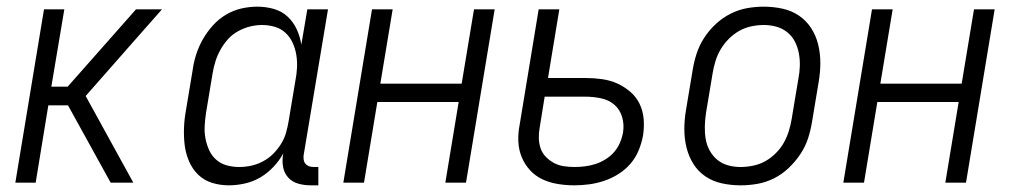

<svg xmlns="http://www.w3.org/2000/svg" viewBox="-20 -548 3040 576"><path d="M26 0 112 -520H173L134 -288H183L388 -520H466L413 -460L237 -260L380 0H312L184 -232H125L87 0Z M667 8Q640 8 616 0.5Q592 -7 574.5 -24Q557 -41 547 -64.5Q537 -88 534 -113Q531 -138 532 -164.5Q533 -191 538 -218L558 -338Q561 -361 568.5 -384.5Q576 -408 588.5 -430Q601 -452 618.5 -471.5Q636 -491 658 -504Q680 -517 704 -522.5Q728 -528 752 -528Q778 -528 802 -521Q826 -514 843 -498Q860 -482 870 -460.5Q880 -439 884 -414L902 -520H964L891 -83Q890 -76 891 -69Q892 -62 896 -57Q900 -52 906.5 -49.5Q913 -47 921 -47H935V8H912Q893 8 875 3Q857 -2 845 -15Q833 -28 829.5 -46Q826 -64 829 -83L830 -88Q818 -66 800 -47Q782 -28 760.5 -15.5Q739 -3 714.5 2.5Q690 8 667 8ZM698 -47Q716 -47 734 -51Q752 -55 769 -64Q786 -73 799.5 -86.5Q813 -100 823 -116Q833 -132 838 -149.5Q843 -167 846 -185L866 -305Q870 -325 871 -344.5Q872 -364 869 -383Q866 -402 858 -419.5Q850 -437 836.5 -449.5Q823 -462 804.5 -467.5Q786 -473 766 -473Q748 -473 730 -468.5Q712 -464 694.5 -454.5Q677 -445 664 -430.5Q651 -416 641.5 -399Q632 -382 626.5 -364.5Q621 -347 618 -329L598 -209Q595 -189 594 -169.5Q593 -150 596.5 -132Q600 -114 607.5 -97.5Q615 -81 628.5 -69Q642 -57 660 -52Q678 -47 698 -47Z M1010 0 1096 -520H1158L1121 -297H1365L1402 -520H1464L1378 0H1316L1356 -242H1112L1072 0Z M1703 8Q1678 8 1653.5 4Q1629 0 1607.5 -10Q1586 -20 1570 -37.5Q1554 -55 1545 -77Q1536 -99 1535 -124Q1534 -149 1539 -174L1596 -520H1658L1624 -314H1737Q1762 -314 1786.5 -310.5Q1811 -307 1832 -297.5Q1853 -288 1871 -272.5Q1889 -257 1899 -236Q1909 -215 1911 -190.5Q1913 -166 1909 -141Q1905 -119 1896 -97Q1887 -75 1871.5 -57Q1856 -39 1835.5 -26Q1815 -13 1792.5 -5.5Q1770 2 1747.5 5Q1725 8 1703 8ZM1703 -47Q1719 -47 1735 -49Q1751 -51 1766.5 -56Q1782 -61 1796.5 -70Q1811 -79 1822 -91.5Q1833 -104 1839.5 -119Q1846 -134 1849 -150Q1853 -174 1846.5 -196.5Q1840 -219 1823.5 -233.5Q1807 -248 1783.5 -253Q1760 -258 1736 -258H1614L1599 -165Q1596 -149 1596.5 -133Q1597 -117 1602 -102.5Q1607 -88 1618 -77Q1629 -66 1642 -59Q1655 -52 1671 -49.5Q1687 -47 1703 -47Z M2202 8Q2173 8 2145.5 2Q2118 -4 2096 -19Q2074 -34 2060 -56.5Q2046 -79 2039.5 -105.5Q2033 -132 2033 -160.5Q2033 -189 2038 -218L2058 -338Q2062 -363 2070 -387.5Q2078 -412 2092.5 -434.5Q2107 -457 2127.5 -476Q2148 -495 2172 -507Q2196 -519 2221 -523.5Q2246 -528 2271 -528Q2300 -528 2327.5 -522Q2355 -516 2377 -501Q2399 -486 2413.5 -463.5Q2428 -441 2434.5 -414.5Q2441 -388 2441 -359.5Q2441 -331 2436 -302L2416 -182Q2412 -157 2404 -132.5Q2396 -108 2381 -85.5Q2366 -63 2346 -44Q2326 -25 2302 -13Q2278 -1 2252.5 3.5Q2227 8 2202 8ZM2202 -47Q2220 -47 2239.5 -51Q2259 -55 2276 -64.5Q2293 -74 2307.5 -88.5Q2322 -103 2331.5 -120Q2341 -137 2346.5 -155Q2352 -173 2355 -191L2375 -311Q2379 -331 2379.5 -350.5Q2380 -370 2376.5 -388.5Q2373 -407 2364.5 -423.5Q2356 -440 2341.5 -451.5Q2327 -463 2309 -468Q2291 -473 2271 -473Q2253 -473 2234 -469Q2215 -465 2198 -455.5Q2181 -446 2166.5 -431.5Q2152 -417 2142 -400Q2132 -383 2126.5 -365Q2121 -347 2118 -329L2098 -209Q2095 -189 2094.5 -169.5Q2094 -150 2097 -131.5Q2100 -113 2109 -96.5Q2118 -80 2132 -68.5Q2146 -57 2164 -52Q2182 -47 2202 -47Z M2510 0 2596 -520H2658L2621 -297H2865L2902 -520H2964L2878 0H2816L2856 -242H2612L2572 0Z"/></svg>

Font: Iosevka Curly Light
Style: Italic
Weight: 300
Italic angle: -9°
Monospace: yes
Designer: Belleve Invis
Foundry: Belleve Invis
Version: Version 22.1.2; ttfautohint (v1.8.4)